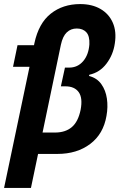

<svg xmlns="http://www.w3.org/2000/svg" viewBox="-31 -756 587 943"><path d="M-11 167 114 -428H33L55 -534H136L138 -544Q159 -642 218.5 -689Q278 -736 363 -736Q421 -736 462.5 -712Q504 -688 523 -644.5Q542 -601 533 -543Q525 -487 492 -443.5Q459 -400 408 -389L406 -383Q445 -373 466.5 -343Q488 -313 494 -272Q500 -231 492 -187Q477 -98 412 -49Q347 0 251 0H156L121 167ZM346 -616Q317 -616 297 -597Q277 -578 268 -536L178 -105H239Q290 -105 321.5 -131.5Q353 -158 365 -217Q376 -275 355.5 -303.5Q335 -332 290 -332H268L288 -424H309Q350 -424 377 -455Q404 -486 408 -538Q410 -579 393 -597.5Q376 -616 346 -616Z"/></svg>

Font: Mona Sans Condensed
Style: Bold Italic
Weight: 700
Width: 3
Italic angle: -11.7°
Designer: Deni Anggara
Foundry: GitHub
Version: Version 1.001; ttfautohint (v1.8.4.7-5d5b);gftools[0.9.31]